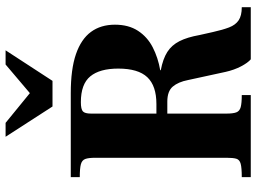

<svg xmlns="http://www.w3.org/2000/svg" viewBox="-138 -802 939 704"><g transform="rotate(-90 332.0 -449.5)"><path d="M35 0V-33Q69 -33 84 -37Q99 -41 102.5 -53Q106 -65 106 -89V-570Q106 -595 101.5 -607Q97 -619 82 -623Q67 -627 35 -627V-660H343Q431 -660 486 -641Q541 -622 567.5 -586Q594 -550 594 -498Q594 -448 571.5 -413.5Q549 -379 511 -359.5Q473 -340 427 -332V-330Q469 -322 494 -306Q519 -290 533.5 -261.5Q548 -233 556 -188L567 -139Q575 -103 584 -79.5Q593 -56 610 -44.5Q627 -33 658 -33V0H467Q454 -11 441 -36Q428 -61 421 -92L391 -230Q384 -266 367 -286Q350 -306 312 -306H268V-89Q268 -65 272.5 -53Q277 -41 291.5 -37Q306 -33 336 -33V0ZM268 -346H303Q370 -346 401.5 -379.5Q433 -413 433 -486Q433 -554 404.5 -588.5Q376 -623 310 -623Q284 -623 276 -615.5Q268 -608 268 -586ZM294 -727 183 -899H234L343 -810L448 -899H500L388 -727Z"/></g></svg>

Font: Frank Ruhl Libre ExtraBold
Style: Regular
Weight: 800
Designer: Yanek Iontef
Foundry: Fontef
Version: Version 6.003;gftools[0.9.30]